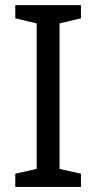

<svg xmlns="http://www.w3.org/2000/svg" viewBox="-20 -734 379 754"><path d="M297.9 0H40V-51.8L124 -70.8V-642.1L40 -662.1V-713.9H297.9V-662.1L213.9 -642.1V-70.8L297.9 -51.8Z"/></svg>

Font: Noto Sans Historic
Style: Regular
Weight: 400
Designer: Monotype Design Team
Foundry: Monotype Imaging Inc.
Version: Version 0.71 uh